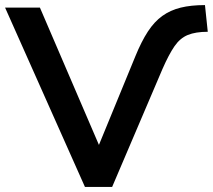

<svg xmlns="http://www.w3.org/2000/svg" viewBox="-31 -735 837 755"><path d="M303 0 -11 -705H126L380 -114H337L501 -513Q525 -572 550.5 -611Q576 -650 607.5 -672.5Q639 -695 679.5 -705Q720 -715 775 -715L786 -610Q738 -610 707.5 -597.5Q677 -585 655 -553Q633 -521 608 -464L410 0Z"/></svg>

Font: Nunito Sans 12pt ExtraLight
Style: Regular
Weight: 200
Designer: Vernon Adams
Foundry: Vernon Adams
Version: Version 3.101;gftools[0.9.27]